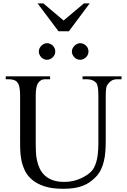

<svg xmlns="http://www.w3.org/2000/svg" viewBox="-20 -1122 763 1157"><path d="M687 -644.5Q666.5 -644.5 652.6 -636.2Q638.7 -627.9 627.4 -610.8Q621.6 -604 619.4 -586.9Q617.2 -569.8 617.2 -542V-272.5Q617.2 -238.3 614.7 -207.3Q612.3 -176.3 605.7 -149.2Q599.1 -122.1 587.9 -99.1Q576.7 -76.2 559.1 -57.6Q541 -38.6 521.5 -24.9Q502 -11.2 478.5 -2.2Q455.1 6.8 426.3 11.2Q397.5 15.6 360.8 15.6Q293 15.6 247.3 0.5Q201.7 -14.6 172.9 -39.3Q144 -64 129.2 -95.7Q114.3 -127.4 108.2 -160.9Q102.1 -194.3 101.6 -227.1Q101.1 -259.8 101.1 -285.6V-545.4Q101.1 -576.2 97.2 -595.9Q93.3 -615.7 84.5 -625.5Q76.7 -635.7 63.2 -640.1Q49.8 -644.5 29.8 -644.5H14.6V-662.1H281.7V-644.5H256.8Q236.8 -644.5 226.6 -638.2Q216.3 -631.8 207.5 -618.7Q202.1 -608.9 198.7 -591.1Q195.3 -573.2 195.3 -545.4V-256.3Q195.3 -234.9 196.3 -209.2Q197.3 -183.6 202.4 -158.2Q207.5 -132.8 218.3 -108.9Q229 -85 248 -66.4Q267.1 -47.9 296.4 -36.9Q325.7 -25.9 367.7 -25.9Q397.5 -25.9 422.6 -32Q447.8 -38.1 467.8 -47.4Q487.8 -56.6 502.7 -66.9Q517.6 -77.1 526.4 -85.4Q539.1 -97.2 547.4 -113.5Q555.7 -129.9 560.8 -148.2Q565.9 -166.5 568.4 -185.5Q570.8 -204.6 571.8 -221.9Q572.8 -239.3 572.8 -253.4V-545.4Q572.8 -576.2 569.6 -595.7Q566.4 -615.2 559.1 -623.5Q539.6 -644.5 502.4 -644.5H477.5V-662.1H712.4V-644.5ZM313 -812Q313 -801.8 309.1 -792.7Q305.2 -783.7 298.1 -776.9Q291 -770 282 -765.9Q272.9 -761.7 262.7 -761.7Q252.9 -761.7 244.1 -765.9Q235.4 -770 228.5 -777.1Q221.7 -784.2 217.8 -793.2Q213.9 -802.2 213.9 -812Q213.9 -821.3 218 -830.3Q222.2 -839.4 229 -846.2Q235.8 -853 244.6 -857.4Q253.4 -861.8 262.7 -861.8Q272.9 -861.8 282 -857.9Q291 -854 298.1 -847.2Q305.2 -840.3 309.1 -831.3Q313 -822.3 313 -812ZM513.2 -812Q513.2 -801.8 509.3 -792.7Q505.4 -783.7 498.3 -776.9Q491.2 -770 482.2 -765.9Q473.1 -761.7 462.9 -761.7Q452.6 -761.7 443.6 -765.9Q434.6 -770 427.7 -777.1Q420.9 -784.2 417 -793.2Q413.1 -802.2 413.1 -812Q413.1 -821.3 417.5 -830.3Q421.9 -839.4 428.7 -846.2Q435.5 -853 444.6 -857.4Q453.6 -861.8 462.9 -861.8Q473.1 -861.8 482.2 -857.9Q491.2 -854 498.3 -847.2Q505.4 -840.3 509.3 -831.3Q513.2 -822.3 513.2 -812ZM395 -933.6H332.5L206.5 -1101.6H241.2L363.3 -998.5L485.8 -1101.6H520.5Z"/></svg>

Font: Doulos SIL Phon
Style: Regular
Weight: 400
Designer: Walt Agee, Victor Gaultney, Peter Martin, Debbi Hosken, Becca Hirsbrunner
Foundry: SIL International
Version: Version 5.000